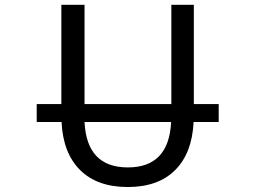

<svg xmlns="http://www.w3.org/2000/svg" viewBox="-20 -752 1040 784"><path d="M678.7 -253.9H325.2Q334 -68.4 502 -68.4Q669.9 -68.4 678.7 -253.9ZM129.9 -253.9V-327.1H230.5V-732.4H325.2V-327.1H679.7V-732.4H771.5V-327.1H873V-253.9H770.5Q764.6 -127 695.3 -57.6Q626 11.7 501.5 11.7Q377 11.7 307.1 -57.6Q237.3 -127 231.4 -253.9Z"/></svg>

Font: GenEi Gothic M Regular
Style: Regular
Weight: 400
Designer: o_tamon (Modified); [Source Han Sans]
Ryoko NISHIZUKA  (kana & ideographs); Paul D. Hunt (Latin, Greek & Cyrillic); Wenl
Version: Version 1.1a;Original Version 1.004